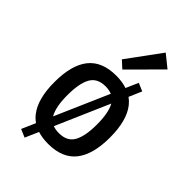

<svg xmlns="http://www.w3.org/2000/svg" viewBox="-248 -841 993 993"><g transform="rotate(45 248.5 -344.5)"><path d="M248.5 5.9Q205.6 5.9 171.9 -4.9L139.6 68.8L95.2 49.8L128.4 -25.9Q109.4 -39.1 95.2 -57.1Q45.4 -119.6 45.4 -243.7Q45.4 -368.2 95.2 -430.7Q145 -493.2 248.5 -493.2Q293 -493.2 327.1 -481.4L356.9 -549.3L400.9 -530.3L370.6 -460.4Q388.2 -447.8 401.9 -430.7Q451.7 -368.2 451.7 -243.7Q451.7 -119.6 401.9 -56.9Q352.1 5.9 248.5 5.9ZM166 -112.8 294.4 -406.7Q274.9 -415 248.5 -415Q188.5 -415 164.6 -372.1Q140.6 -329.1 140.6 -243.7Q140.6 -158.7 164.6 -115.7Q165 -114.3 166 -112.8ZM248.5 -72.8Q308.6 -72.8 332.5 -115.7Q356.4 -158.7 356.4 -243.7Q356.4 -329.1 332.5 -372.1Q332.5 -372.6 332 -372.6L204.6 -80.1Q223.6 -72.8 248.5 -72.8ZM248 -537.6 209 -573.2 344.7 -758.3 413.1 -703.1Z"/></g></svg>

Font: Anaheim SemiBold
Style: Regular
Weight: 600
Version: Version 2.001